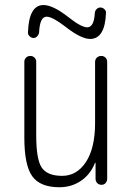

<svg xmlns="http://www.w3.org/2000/svg" viewBox="-20 -745 540 774"><path d="M362.3 -693.4Q363.3 -702.1 369.6 -708.5Q376 -714.8 384.8 -714.8Q393.6 -714.8 400.9 -708Q408.2 -701.2 407.2 -692.4Q403.3 -588.9 343.8 -587.9Q306.6 -587.9 243.2 -637.7Q191.4 -677.7 168 -677.7Q140.6 -677.7 137.7 -615.2Q136.7 -606.4 130.4 -599.1Q124 -591.8 115.2 -591.8Q106.4 -591.8 99.1 -599.1Q91.8 -606.4 92.8 -615.2Q96.7 -725.6 156.2 -724.6Q193.4 -724.6 255.9 -675.8Q307.6 -634.8 332 -634.8Q359.4 -635.7 362.3 -693.4ZM219.7 9.8Q141.6 9.8 109.9 -34.7Q78.1 -79.1 78.1 -190.4V-496.1Q78.1 -505.9 85 -512.7Q91.8 -519.5 102.1 -519.5Q112.3 -519.5 119.1 -512.7Q126 -505.9 126 -496.1V-199.2Q126 -100.6 148.9 -68.4Q171.9 -36.1 230.5 -36.1Q290 -36.1 326.7 -92.3Q363.3 -148.4 363.3 -249V-495.1Q363.3 -505.9 370.6 -512.7Q377.9 -519.5 388.2 -519.5Q398.4 -519.5 405.3 -512.7Q412.1 -505.9 412.1 -495.1V-24.4Q412.1 -14.6 405.8 -7.3Q399.4 0 389.2 0Q378.9 0 372.1 -6.8Q365.2 -13.7 365.2 -24.4V-87.9Q365.2 -88.9 364.3 -88.9Q362.3 -88.9 362.3 -86.9Q343.8 -41 305.7 -15.6Q267.6 9.8 219.7 9.8Z"/></svg>

Font: Rounded Mgen+ 2m light
Style: Regular
Weight: 200
Designer: [Source Han Sans]
Ryoko NISHIZUKA  (kana & ideographs); Paul D. Hunt (Latin, Greek & Cyrillic); Wenlong ZHANG  (bopomofo
Version: Version 1.059.20150602